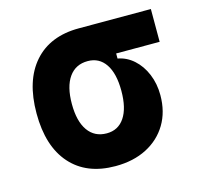

<svg xmlns="http://www.w3.org/2000/svg" viewBox="-83 -609 751 710"><g transform="rotate(-15 293.0 -254.5)"><path d="M275.9 9.8Q165.5 9.8 104.5 -59.1Q43.5 -127.9 43.5 -253.9Q43.5 -379.4 104.5 -448.5Q165.5 -517.6 275.9 -517.6L385.3 -486.8V-372.6Q418.9 -366.7 445.8 -342.8Q472.7 -318.8 488 -282Q503.4 -245.1 503.4 -201.2Q503.4 -137.7 475.1 -90.3Q446.8 -43 395.8 -16.6Q344.7 9.8 275.9 9.8ZM275.9 -115.7Q319.8 -115.7 344 -151.6Q368.2 -187.5 368.2 -253.9Q368.2 -320.3 344 -356.2Q319.8 -392.1 275.9 -392.1Q229.5 -392.1 204.1 -356.2Q178.7 -320.3 178.7 -253.9Q178.7 -187.5 204.1 -151.6Q229.5 -115.7 275.9 -115.7ZM275.9 -392.1V-517.6H551.8V-392.1Z"/></g></svg>

Font: Cascadia Mono
Style: Regular
Weight: 400
Monospace: yes
Designer: Aaron Bell
Foundry: Saja Typeworks
Version: Version 2404.023